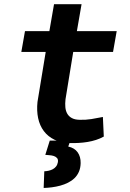

<svg xmlns="http://www.w3.org/2000/svg" viewBox="-20 -678 627 923"><path d="M372.1 -657.7 349.6 -528.3H541L523.4 -428.2H332L294.9 -200.7Q292.5 -179.7 294.2 -162.1Q295.9 -144.5 303.5 -131.3Q311 -118.2 325.4 -110.4Q339.8 -102.5 362.8 -102.1Q391.1 -101.1 418.9 -105.5Q446.8 -109.9 474.6 -115.7L479 -21.5Q461.4 -11.7 441.7 -5.4Q421.9 1 401.1 4.4Q380.4 7.8 359.4 9Q338.4 10.3 318.8 9.8Q274.4 9.3 242.4 -6.1Q210.4 -21.5 190.7 -47.9Q170.9 -74.2 163.3 -110.1Q155.8 -146 160.2 -188L199.7 -428.2H82.5L100.1 -528.3H217.3L239.7 -657.7ZM318.4 -2.4 308.1 26.4Q338.4 33.2 353.3 54.2Q368.2 75.2 367.7 106Q367.2 129.4 359.4 147.5Q351.6 165.5 338.1 178.5Q324.7 191.4 307.1 200.2Q289.6 209 269.8 214.4Q250 219.7 229.5 222.4Q209 225.1 189.9 225.6L192.9 145.5Q203.6 145 214.4 142.6Q225.1 140.1 234.1 135.3Q243.2 130.4 249.5 122.3Q255.9 114.3 258.3 101.6Q260.3 88.9 254.4 82Q248.5 75.2 238.8 72Q229 68.8 217.5 68.1Q206.1 67.4 197.8 66.4L219.2 -2Z"/></svg>

Font: Roboto Mono
Style: Bold Italic
Weight: 700
Designer: Google
Version: Version 2.000985; 2015; ttfautohint (v1.3)